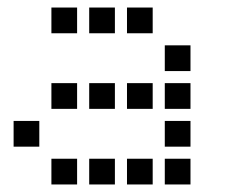

<svg xmlns="http://www.w3.org/2000/svg" viewBox="-20 -504 640 508"><path d="M117 -484Q116 -484 116 -484Q116 -484 116 -483V-417Q116 -416 116 -416Q116 -416 117 -416H183Q184 -416 184 -416Q184 -416 184 -417V-483Q184 -484 184 -484Q184 -484 183 -484ZM217 -484Q216 -484 216 -484Q216 -484 216 -483V-417Q216 -416 216 -416Q216 -416 217 -416H283Q284 -416 284 -416Q284 -416 284 -417V-483Q284 -484 284 -484Q284 -484 283 -484ZM317 -484Q316 -484 316 -484Q316 -484 316 -483V-417Q316 -416 316 -416Q316 -416 317 -416H383Q384 -416 384 -416Q384 -416 384 -417V-483Q384 -484 384 -484Q384 -484 383 -484ZM417 -384Q416 -384 416 -384Q416 -384 416 -383V-317Q416 -316 416 -316Q416 -316 417 -316H483Q484 -316 484 -316Q484 -316 484 -317V-383Q484 -384 484 -384Q484 -384 483 -384ZM117 -284Q116 -284 116 -284Q116 -284 116 -283V-217Q116 -216 116 -216Q116 -216 117 -216H183Q184 -216 184 -216Q184 -216 184 -217V-283Q184 -284 184 -284Q184 -284 183 -284ZM217 -284Q216 -284 216 -284Q216 -284 216 -283V-217Q216 -216 216 -216Q216 -216 217 -216H283Q284 -216 284 -216Q284 -216 284 -217V-283Q284 -284 284 -284Q284 -284 283 -284ZM317 -284Q316 -284 316 -284Q316 -284 316 -283V-217Q316 -216 316 -216Q316 -216 317 -216H383Q384 -216 384 -216Q384 -216 384 -217V-283Q384 -284 384 -284Q384 -284 383 -284ZM417 -284Q416 -284 416 -284Q416 -284 416 -283V-217Q416 -216 416 -216Q416 -216 417 -216H483Q484 -216 484 -216Q484 -216 484 -217V-283Q484 -284 484 -284Q484 -284 483 -284ZM17 -184Q16 -184 16 -184Q16 -184 16 -183V-117Q16 -116 16 -116Q16 -116 17 -116H83Q84 -116 84 -116Q84 -116 84 -117V-183Q84 -184 84 -184Q84 -184 83 -184ZM417 -184Q416 -184 416 -184Q416 -184 416 -183V-117Q416 -116 416 -116Q416 -116 417 -116H483Q484 -116 484 -116Q484 -116 484 -117V-183Q484 -184 484 -184Q484 -184 483 -184ZM117 -84Q116 -84 116 -84Q116 -84 116 -83V-17Q116 -16 116 -16Q116 -16 117 -16H183Q184 -16 184 -16Q184 -16 184 -17V-83Q184 -84 184 -84Q184 -84 183 -84ZM217 -84Q216 -84 216 -84Q216 -84 216 -83V-17Q216 -16 216 -16Q216 -16 217 -16H283Q284 -16 284 -16Q284 -16 284 -17V-83Q284 -84 284 -84Q284 -84 283 -84ZM317 -84Q316 -84 316 -84Q316 -84 316 -83V-17Q316 -16 316 -16Q316 -16 317 -16H383Q384 -16 384 -16Q384 -16 384 -17V-83Q384 -84 384 -84Q384 -84 383 -84ZM417 -84Q416 -84 416 -84Q416 -84 416 -83V-17Q416 -16 416 -16Q416 -16 417 -16H483Q484 -16 484 -16Q484 -16 484 -17V-83Q484 -84 484 -84Q484 -84 483 -84Z"/></svg>

Font: Doto Black SemiBold
Style: Regular
Weight: 600
Monospace: yes
Version: Version 1.000